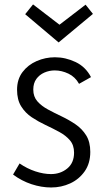

<svg xmlns="http://www.w3.org/2000/svg" viewBox="-20 -839 477 870"><path d="M211.8 10.5Q167.9 10.5 122.9 -4.3Q77.8 -19.2 39.2 -48.1L68.7 -98.4Q102.4 -75.1 140 -62.6Q177.6 -50.2 211 -50.2Q253.8 -50.2 284.7 -75.5Q315.6 -100.8 315.6 -147.2Q315.6 -181.3 297 -203.1Q278.4 -225 248.7 -241.1Q219.1 -257.2 186.4 -272.5Q153.8 -287.8 124.1 -307.5Q94.4 -327.3 75.9 -357.2Q57.3 -387 57.3 -432.4Q57.3 -479.6 82.1 -512.5Q106.9 -545.3 146.4 -562.4Q185.8 -579.5 228.9 -579.5Q277 -579.5 322.5 -557.9Q368 -536.3 392.3 -489.6L338.2 -459.1Q320.8 -490.6 290.1 -505.3Q259.3 -519.9 228.1 -519.9Q203.5 -519.9 181.1 -510.2Q158.6 -500.4 144.7 -481.2Q130.8 -462 130.8 -433Q130.8 -400.9 149.4 -379.8Q168 -358.6 197.7 -342.7Q227.3 -326.7 260 -311.3Q292.6 -295.8 322.3 -275.6Q352 -255.4 370.5 -225.6Q389.1 -195.8 389.1 -150.6Q389.1 -98.9 363.8 -62.8Q338.5 -26.7 298.3 -8.1Q258 10.5 211.8 10.5ZM94.1 -774.6 129.7 -819 255.3 -722.6H243.8L367.8 -817.8L401.1 -776L245.6 -646.7Z"/></svg>

Font: Yaldevi ExtraLight
Style: Regular
Weight: 200
Designer: Sol Matas, Rajitha Manaperi, Kosala Senevirathne
Foundry: Mooniak
Version: Version 1.100